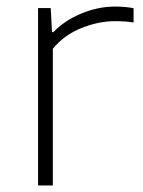

<svg xmlns="http://www.w3.org/2000/svg" viewBox="-20 -565 435 585"><path d="M96 -540.5H134.5L138.5 -467H142.5Q176.5 -502.5 227.8 -523.8Q279 -545 330.5 -545Q361.5 -545 387 -540V-496.5Q363 -500.5 329.5 -500.5Q280.5 -500.5 228 -479.5Q175.5 -458.5 141 -416.5V0H96Z"/></svg>

Font: Encode Sans Expanded ExtraLight
Style: Regular
Weight: 275
Width: 7
Designer: Multiple Designers
Foundry: Impallari Type
Version: Version 2.000